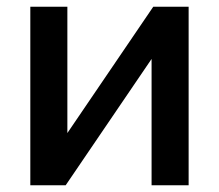

<svg xmlns="http://www.w3.org/2000/svg" viewBox="-20 -550 650 570"><path d="M70 -530H180V-155L435 -530H540V0H430V-375L175 0H70Z"/></svg>

Font: .
Style: 
Weight: 500
Designer: A.Korolkova, Vitaly Kuzmin
Foundry: ParaType Ltd
Version: Version 1.000; Glyphs 3.2, build 3192.0